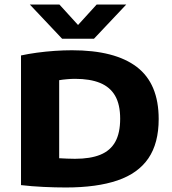

<svg xmlns="http://www.w3.org/2000/svg" viewBox="-20 -824 761 850"><path d="M271.5 6Q225.5 6 172.5 3.5Q119.5 1 73 -4.5V-578.5Q105 -585.5 143.8 -590.8Q182.5 -596 222.5 -598.8Q262.5 -601.5 298.5 -601.5Q489 -601.5 585.8 -527.5Q682.5 -453.5 682.5 -297Q682.5 -190 637 -123.2Q591.5 -56.5 500 -25.2Q408.5 6 271.5 6ZM312 -121Q380 -121 424.2 -139Q468.5 -157 490.2 -196Q512 -235 512 -298.5Q512 -361 489.8 -399.8Q467.5 -438.5 423.2 -456.8Q379 -475 312 -475Q295.5 -475 275.8 -473.2Q256 -471.5 242 -469V-123.5Q259 -122.5 276.5 -121.8Q294 -121 312 -121ZM255 -652.5 112 -804H243L339.5 -698H311.5L408 -804H539L396 -652.5Z"/></svg>

Font: Encode Sans SC SemiExpanded
Style: Bold
Weight: 700
Width: 6
Designer: Multiple Designers
Foundry: Impallari Type
Version: Version 3.002